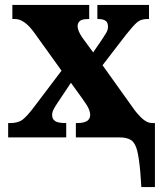

<svg xmlns="http://www.w3.org/2000/svg" viewBox="-20 -556 655 777"><path d="M548 143Q543 84 535 53Q527 22 510.5 11Q494 0 463 0H287V-58H292Q345 -58 345 -91Q345 -102 339 -116Q333 -130 311 -160L267 -221L211 -137Q203 -125 197 -113.5Q191 -102 191 -91Q191 -74 203 -66Q215 -58 245 -58H248V0H13V-58H21Q53 -58 71 -71.5Q89 -85 117 -122L229 -270L117 -426Q78 -479 41 -479H30V-536H341V-479H338Q311 -479 302.5 -470.5Q294 -462 294 -450Q294 -432 313 -404L357 -344L392 -395Q402 -410 409.5 -422.5Q417 -435 417 -448Q417 -466 406.5 -472.5Q396 -479 378 -479H374V-536H583V-479H575Q550 -479 534 -465Q518 -451 488 -413L395 -292L525 -110Q546 -83 562.5 -70.5Q579 -58 596 -58H607V201H552Z"/></svg>

Font: Noto Serif Condensed Black
Style: Regular
Weight: 900
Width: 3
Designer: Monotype Design Team
Foundry: Monotype Imaging Inc.
Version: Version 2.015; ttfautohint (v1.8.4.7-5d5b)